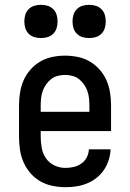

<svg xmlns="http://www.w3.org/2000/svg" viewBox="-20 -769 540 797"><path d="M252 8Q225 8 198 2.5Q171 -3 148 -16Q125 -29 107 -49.5Q89 -70 78 -95Q67 -120 63 -146.5Q59 -173 59 -200V-330Q59 -357 63 -383.5Q67 -410 77.5 -434.5Q88 -459 106 -479.5Q124 -500 147 -513.5Q170 -527 196.5 -532.5Q223 -538 250 -538Q277 -538 303.5 -532.5Q330 -527 353 -513.5Q376 -500 394 -479.5Q412 -459 422.5 -434.5Q433 -410 437 -383.5Q441 -357 441 -330V-225H149V-200Q149 -177 153.5 -153.5Q158 -130 171.5 -111Q185 -92 206.5 -82Q228 -72 252 -72Q269 -72 286 -76Q303 -80 317.5 -90Q332 -100 340 -115.5Q348 -131 349 -149H439Q438 -126 431 -104Q424 -82 411 -63Q398 -44 380 -30Q362 -16 341 -7.5Q320 1 297.5 4.5Q275 8 252 8ZM149 -305H351V-330Q351 -345 349.5 -360.5Q348 -376 343 -390.5Q338 -405 329 -418Q320 -431 308 -440.5Q296 -450 280.5 -454Q265 -458 250 -458Q235 -458 219.5 -454Q204 -450 192 -440.5Q180 -431 171 -418Q162 -405 157 -390.5Q152 -376 150.5 -360.5Q149 -345 149 -330ZM350 -611Q336 -611 322.5 -615Q309 -619 299 -629Q289 -639 285 -652.5Q281 -666 281 -680Q281 -694 285 -707.5Q289 -721 299 -731Q309 -741 322.5 -745Q336 -749 350 -749Q364 -749 377.5 -745Q391 -741 401 -731Q411 -721 415 -707.5Q419 -694 419 -680Q419 -666 415 -652.5Q411 -639 401 -629Q391 -619 377.5 -615Q364 -611 350 -611ZM150 -611Q136 -611 122.5 -615Q109 -619 99 -629Q89 -639 85 -652.5Q81 -666 81 -680Q81 -694 85 -707.5Q89 -721 99 -731Q109 -741 122.5 -745Q136 -749 150 -749Q164 -749 177.5 -745Q191 -741 201 -731Q211 -721 215 -707.5Q219 -694 219 -680Q219 -666 215 -652.5Q211 -639 201 -629Q191 -619 177.5 -615Q164 -611 150 -611Z"/></svg>

Font: Iosevka Slab Medium
Style: Regular
Weight: 500
Monospace: yes
Designer: Belleve Invis
Foundry: Belleve Invis
Version: Version 11.1.1; ttfautohint (v1.8.3)